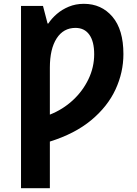

<svg xmlns="http://www.w3.org/2000/svg" viewBox="-20 -745 716 1005"><path d="M419 -725Q511 -725 568.5 -657.5Q626 -590 626 -462Q626 -366 584.5 -276.5Q543 -187 457.5 -116Q372 -45 241 -4V240H90V-714H205L229 -622H233Q250 -648 277 -671.5Q304 -695 340 -710Q376 -725 419 -725ZM375 -599Q312 -599 276.5 -544Q241 -489 241 -391V-145Q309 -172 361 -220Q413 -268 443 -330.5Q473 -393 473 -461Q473 -528 447.5 -563.5Q422 -599 375 -599Z"/></svg>

Font: Noto Sans IKEA
Style: Bold
Weight: 600
Designer: Monotype Design Team
Foundry: Monotype Imaging Inc.
Version: Version 2.001